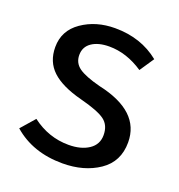

<svg xmlns="http://www.w3.org/2000/svg" viewBox="-106 -628 679 729"><g transform="rotate(20 233.5 -263.5)"><path d="M224 12Q104 12 25 -57L74 -113Q141 -62 222 -62Q272 -62 303.5 -83Q335 -104 335 -142Q335 -182 308 -202Q281 -222 207 -241Q126 -262 87 -298.5Q48 -335 48 -394Q48 -461 104.5 -500Q161 -539 238 -539Q343 -539 417 -479L378 -421Q311 -466 241 -466Q197 -466 170.5 -448Q144 -430 144 -397Q144 -365 169.5 -346.5Q195 -328 257 -312Q432 -274 432 -148Q432 -70 371.5 -29Q311 12 224 12Z"/></g></svg>

Font: Trujillo
Style: Regular
Weight: 400
Designer: Fira Sans original fonts by bBox Type GmbH, Carrois Corporate GbR, & Edenspiekermann AG / Changes by Cristiano Sobral
Foundry: Fira Sans original fonts by bBox Type GmbH, Carrois Corporate GbR, & Edenspiekermann AG / Changes by Cristiano Sobral
Version: Version 4.301;October 17, 2021;FontCreator 14.0.0.2814 64-bi